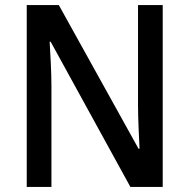

<svg xmlns="http://www.w3.org/2000/svg" viewBox="-20 -734 744 754"><path d="M619 0V-714H522V-322C522 -269 526 -194 528 -150H524L211 -714H85V0H182V-393C182 -452 178 -518 175 -570H179L492 0Z"/></svg>

Font: Noto Sans Thai Looped SemiCondensed Medium
Style: Regular
Weight: 500
Width: 4
Designer: Sasikarn Vongin, Ben Mitchell
Foundry: The Fontpad Ltd
Version: Version 1.001